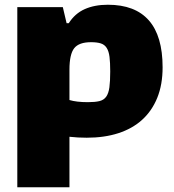

<svg xmlns="http://www.w3.org/2000/svg" viewBox="-20 -570 735 810"><path d="M53 -540H245L261 -472H270Q296 -513 337.5 -531.5Q379 -550 435 -550Q550 -550 608 -484Q666 -418 666 -286Q666 -213 643.5 -157.5Q621 -102 579.5 -64.5Q538 -27 479 -8Q420 11 346 11Q327 11 309 10Q291 9 273 7V220H53ZM351 -139Q381 -139 399.5 -143.5Q418 -148 428 -162Q438 -176 441.5 -201.5Q445 -227 445 -269Q445 -306 442 -330Q439 -354 430 -368Q421 -382 405 -387Q389 -392 364 -392Q313 -392 293 -366.5Q273 -341 273 -276V-148Q303 -139 351 -139Z"/></svg>

Font: Encode Sans Normal
Style: Black
Weight: 900
Designer: Pablo Impallari, Andres Torresi
Foundry: Pablo Impallari, Andres Torresi
Version: Version 1.000; ttfautohint (v1.00) -l 8 -r 50 -G 200 -x 14 -